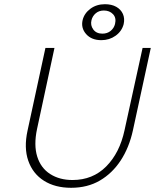

<svg xmlns="http://www.w3.org/2000/svg" viewBox="-20 -886 737 913"><path d="M318 7Q242 7 189 -26.5Q136 -60 114.5 -121.5Q93 -183 111 -265L196 -658H239L156 -272Q140 -196 157 -141.5Q174 -87 218.5 -58.5Q263 -30 325 -30Q421 -30 485 -94.5Q549 -159 572 -266L658 -658H697L612 -266Q594 -184 554 -123Q514 -62 455 -27.5Q396 7 318 7ZM462 -695Q415 -695 389.5 -724Q364 -753 373 -791Q381 -823 410 -844.5Q439 -866 479 -866Q511 -866 533 -853.5Q555 -841 564.5 -819.5Q574 -798 568 -771Q559 -737 529.5 -716Q500 -695 462 -695ZM467 -726Q490 -726 506 -739Q522 -752 527 -772Q534 -801 517.5 -818.5Q501 -836 474 -836Q451 -836 435.5 -823Q420 -810 415 -790Q409 -766 423.5 -746Q438 -726 467 -726Z"/></svg>

Font: Ysabeau Office ExtraLight
Style: Italic
Weight: 250
Italic angle: -12°
Designer: Christian Thalmann (Catharsis Fonts)
Version: Version 2.001;gftools[0.9.30]; featfreeze: tnum,lnum,ss02